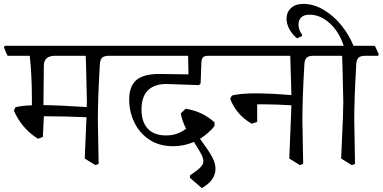

<svg xmlns="http://www.w3.org/2000/svg" viewBox="-40 -810 1955 981"><path d="M582 -525H517Q492 -525 481.5 -515Q471 -505 470 -478Q460 -306 460 -198L464 27L448 34L393 0L402 -211Q289 -216 184 -216L179 -110L154 -101Q70 -154 31 -245L39 -262Q67 -270 123 -272V-305Q123 -426 112 -525H-1Q-11 -542 -20 -569L-15 -576H563L568 -571L585 -533ZM400 -465 398 -525H238Q211 -524 197.5 -511.5Q184 -499 184 -472L182 -273Q264 -272 403 -263L404 -291Q404 -319 400 -465Z M683 -251Q683 -187 715 -152.5Q747 -118 809 -118Q839 -118 863 -126.5Q887 -135 911 -152Q889 -195 884 -231L908 -254Q991 -243 1056 -185V-166Q1029 -131 982 -101Q1028 -38 1044.5 -7Q1061 24 1061 52Q1061 112 991 151L930 98L931 86Q970 60 984.5 44.5Q999 29 999 14Q999 -2 988.5 -22Q978 -42 951 -85Q901 -63 844 -63Q772 -63 721.5 -97.5Q671 -132 645.5 -186.5Q620 -241 620 -301Q620 -370 657.5 -401.5Q695 -433 778 -432L923 -430L921 -525H564Q553 -542 545 -569L550 -576H1101L1106 -571L1123 -533L1119 -525H1025Q1006 -525 998 -518Q990 -511 989 -491L985 -384L977 -375L810 -381Q749 -381 716 -348.5Q683 -316 683 -251Z M1627 -525H1562Q1537 -525 1526.5 -515Q1516 -505 1515 -478Q1505 -306 1505 -198L1509 27L1493 34L1438 0L1443 -122Q1448 -237 1449 -272Q1369 -277 1304 -277H1274V-187L1246 -178Q1168 -223 1136 -305L1145 -322Q1189 -333 1267 -333Q1343 -333 1449 -324Q1447 -409 1443 -525H1102Q1092 -542 1083 -569L1088 -576H1608L1613 -571L1630 -533Z M1892 -525H1827Q1802 -525 1791.5 -515Q1781 -505 1780 -478Q1770 -306 1770 -198L1774 27L1758 34L1703 0L1707 -91Q1714 -228 1714 -291Q1714 -319 1710 -465L1708 -525H1609Q1598 -542 1590 -569L1595 -576H1716Q1693 -647 1645 -691Q1597 -735 1541 -735Q1513 -735 1499 -721Q1485 -707 1485 -685Q1485 -657 1504 -632L1503 -626L1478 -614Q1452 -635 1438 -662Q1424 -689 1424 -714Q1424 -747 1446.5 -768.5Q1469 -790 1511 -790Q1562 -790 1612.5 -760.5Q1663 -731 1703.5 -681.5Q1744 -632 1766 -576H1873L1878 -571L1895 -533Z"/></svg>

Font: Sahitya
Style: Regular
Weight: 400
Designer: Juan Pablo del Peral
Foundry: Juan Pablo del Peral (http://www.huertatipografica.com)
Version: Version 1.001;PS 001.000;hotconv 1.0.70;makeotf.lib2.5.58329